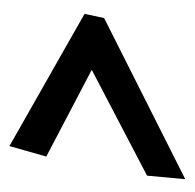

<svg xmlns="http://www.w3.org/2000/svg" viewBox="-23 -466 408 402"><g transform="rotate(-90 181.0 -265.0)"><path d="M14.2 -161.1 235.8 -276.9 54.2 -372.1 76.2 -449.2 353 -292 344.2 -251 6.8 -81.1Z"/></g></svg>

Font: Pattaya
Style: Regular
Weight: 400
Designer: Pablo Impallari / Thai characters Designed by Thanarat Vachiruckul and Suppakit Chalermlarp
Foundry: Pablo Impallari
Version: Version 2.001